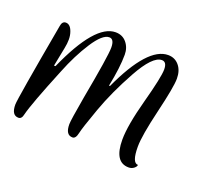

<svg xmlns="http://www.w3.org/2000/svg" viewBox="-107 -448 674 580"><g transform="rotate(20 230.0 -158.0)"><path d="M-12 0Q-34.4 0 -34.4 -34.4Q-34.4 -52.8 10.4 -302.4Q12.8 -319.2 24.8 -319.2Q39.2 -319.2 46.4 -298.4Q50.4 -287.2 50.4 -274Q50.4 -260.8 47.2 -245.6L35.2 -184.8H40Q110.4 -343.2 176 -343.2Q198.4 -343.2 211.6 -327.2Q224.8 -311.2 224.8 -288.8Q224.8 -247.2 212 -184.8H215.2Q283.2 -332.8 348.8 -332.8Q370.4 -332.8 384 -316.8Q397.6 -300.8 397.6 -274.4Q397.6 -248 377.2 -162.4Q356.8 -76.8 356.8 -41.6Q356.8 10.4 376 10.4Q376 16 368.8 21.6Q361.6 27.2 352 27.2Q305.6 27.2 305.6 -45.6Q305.6 -91.2 328.8 -177.2Q352 -263.2 352 -287.6Q352 -312 336 -312Q306.4 -312 266.8 -240.4Q227.2 -168.8 203.6 -103.2Q180 -37.6 176 -18.8Q172 0 161.6 0Q139.2 0 139.2 -34.4Q139.2 -47.2 152.8 -124.8Q179.2 -267.2 179.2 -294.8Q179.2 -322.4 163.2 -322.4Q141.6 -322.4 112.8 -278Q84 -233.6 60.8 -175.2Q10.4 -52 1.6 -16Q-1.6 0 -12 0Z"/></g></svg>

Font: Rouge Script
Style: Regular
Weight: 400
Designer: Sabrina Mariela Lopez
Foundry: Typesenses
Version: Version 1.003